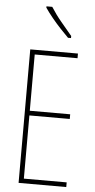

<svg xmlns="http://www.w3.org/2000/svg" viewBox="-62 -986 506 1023"><g transform="rotate(5 190.5 -475.0)"><path d="M333 0H78V-714H333V-689H104V-388H320V-363H104V-25H333ZM175 -950Q201 -909 230.5 -874Q260 -839 289 -804V-793H273Q254 -812 230 -837.5Q206 -863 183.5 -890.5Q161 -918 144 -943V-950Z"/></g></svg>

Font: Noto Sans Sinhala UI ExtraCondensed Thin
Style: Regular
Weight: 100
Width: 2
Designer: Jelle Bosma - Monotype Design Team
Foundry: Monotype Imaging Inc.
Version: Version 2.006; ttfautohint (v1.8.4.7-5d5b)